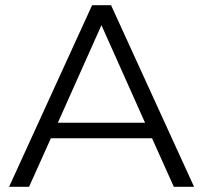

<svg xmlns="http://www.w3.org/2000/svg" viewBox="-20 -720 784 740"><path d="M15 0 335 -700H408L728 0H650L566 -187H176L92 0ZM203 -247H539L371 -623Z"/></svg>

Font: Modern
Style: Small
Weight: 400
Designer: Julieta Ulanovsky
Foundry: Julieta Ulanovsky
Version: Version 8.000